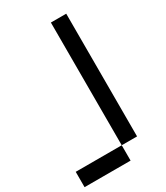

<svg xmlns="http://www.w3.org/2000/svg" viewBox="-219 -992 938 1084"><g transform="rotate(-30 250.0 -450.0)"><path d="M0 0V-100H300V0ZM400 -100H300V-900H400Z"/></g></svg>

Font: Galmuri9 Regular
Style: Regular
Weight: 400
Designer: Lee Minseo (quiple)
Version: Version 2.399;hotconv 1.1.1;makeotfexe 2.6.0 DEVELOPMENT